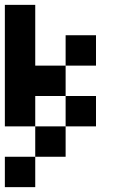

<svg xmlns="http://www.w3.org/2000/svg" viewBox="-20 -395 540 790"><path d="M125 -375V-125H250V0H125V125H0V-375ZM375 -250V-125H250V-250ZM375 0V125H250V0ZM250 125V250H125V125ZM125 250V375H0V250Z"/></svg>

Font: Bytesized
Style: Regular
Weight: 400
Monospace: yes
Designer: baltdev
Version: Version 1.000